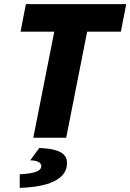

<svg xmlns="http://www.w3.org/2000/svg" viewBox="-20 -670 634 934"><path d="M142 0H302L404 -516H568L594 -650H106L80 -516H244ZM76 244C207 240 306 206 306 124C306 85 282 54 171 50L127 110C170 110 181 126 181 138C181 160 153 174 76 178Z"/></svg>

Font: Source Sans Pro Black
Style: Italic
Weight: 900
Italic angle: -11°
Designer: Paul D. Hunt
Foundry: Adobe Systems Incorporated
Version: Version 3.006;hotconv 1.0.111;makeotfexe 2.5.65597